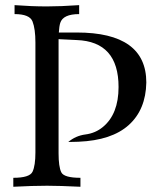

<svg xmlns="http://www.w3.org/2000/svg" viewBox="-20 -713 630 733"><path d="M287.1 0Q206.5 -3.9 159.7 -3.9Q105 -3.9 30.8 0V-34.2Q93.3 -34.2 104.2 -57.4Q115.2 -80.6 115.2 -130.9V-550.8Q115.2 -602.5 104.2 -630.9Q93.3 -659.2 35.6 -659.2V-693.4Q100.1 -688.5 159.7 -688.5Q211.9 -688.5 282.2 -693.4V-659.2Q220.7 -659.2 210 -625.5Q206.1 -613.3 204.6 -588.9H272.9Q538.6 -588.9 538.6 -397.9Q536.6 -294.4 471.7 -235.8Q406.7 -177.2 279.8 -171.9L240.7 -170.9Q268.6 -194.8 306.4 -199.7Q344.2 -204.6 372.6 -228Q432.6 -277.3 432.6 -380.9Q432.6 -554.2 272.9 -560.1L203.6 -563.5V-127.9Q203.6 -76.7 213.9 -55.4Q224.1 -34.2 287.1 -34.2Z"/></svg>

Font: Kelvinch
Style: Regular
Weight: 400
Designer: Paul James MIller
Foundry: High-Logic / Made with FontCreator
Version: Version 3.30 September 23, 2016